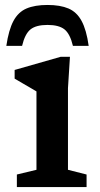

<svg xmlns="http://www.w3.org/2000/svg" viewBox="-20 -754 404 774"><path d="M262 -525 254 -398.5V-69.5L329 -50.5V0H48V-50.5L127 -69.5V-385.5Q121.5 -389 106.2 -397.8Q91 -406.5 72.8 -417.2Q54.5 -428 39 -437V-472L224.5 -525ZM171.5 -653.5Q125.5 -653.5 103 -635.5Q80.5 -617.5 69 -569H5.5Q15 -633.5 34.2 -669.5Q53.5 -705.5 87 -719.8Q120.5 -734 171.5 -734Q222.5 -734 256 -719.8Q289.5 -705.5 309 -669.5Q328.5 -633.5 337.5 -569H274Q262.5 -617.5 240 -635.5Q217.5 -653.5 171.5 -653.5Z"/></svg>

Font: Newsreader Caption Medium
Style: Regular
Weight: 500
Designer: Hugues Gentile
Foundry: Production Type
Version: Version 1.001